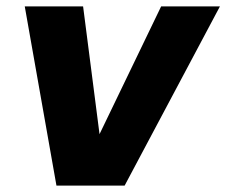

<svg xmlns="http://www.w3.org/2000/svg" viewBox="-20 -578 705 598"><path d="M57.1 -558.1H238.8L290 -160.2L481.9 -558.1H665L368.2 0H155.8Z"/></svg>

Font: SVN-Poppins
Style: Bold Italic
Weight: 700
Italic angle: -10°
Designer: Ninad Kale (Devanagari), Jonny Pinhorn (Latin)
Foundry: Indian Type Foundry
Version: Version 3.002 2017